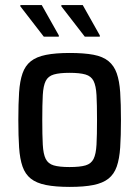

<svg xmlns="http://www.w3.org/2000/svg" viewBox="-20 -726 546 754"><path d="M254 8Q198 8 160.5 0.5Q123 -7 101 -24.5Q79 -42 68.5 -72Q58 -102 55 -147Q52 -192 52 -255Q52 -319 55 -363.5Q58 -408 68.5 -438Q79 -468 101 -485.5Q123 -503 160.5 -510.5Q198 -518 254 -518Q310 -518 347 -511Q384 -504 406 -486Q428 -468 438.5 -438Q449 -408 452 -363.5Q455 -319 455 -255Q455 -192 452 -147Q449 -102 438.5 -72Q428 -42 406 -24.5Q384 -7 347 0.5Q310 8 254 8ZM253 -70Q294 -70 316 -76.5Q338 -83 347.5 -102Q357 -121 359 -158Q361 -195 361 -255Q361 -316 359 -352.5Q357 -389 347.5 -408Q338 -427 315.5 -433.5Q293 -440 253 -440Q214 -440 191.5 -433.5Q169 -427 159.5 -408Q150 -389 148 -352.5Q146 -316 146 -255Q146 -195 148 -158Q150 -121 159.5 -102Q169 -83 191 -76.5Q213 -70 253 -70ZM372 -582H313L221 -701V-706H305L372 -587ZM211 -582H152L60 -701V-706H144L211 -587Z"/></svg>

Font: Saira SemiCondensed Medium
Style: Regular
Weight: 500
Width: 4
Designer: Hector Gatti with collaboration of the Omnibus-Type team
Foundry: Omnibus-Type
Version: Version 1.101